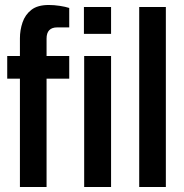

<svg xmlns="http://www.w3.org/2000/svg" viewBox="-20 -751 738 771"><path d="M60 0V-435H9V-526H60V-597Q60 -630 70.5 -661Q81 -692 106 -711.5Q131 -731 176 -731Q197 -731 220 -727.5Q243 -724 258 -719V-641H210Q167 -641 167 -596V-526H258V-435H167V0ZM318 0V-526H426V0ZM317 -615V-723H426V-615Z M539 0V-723H646V0Z"/></svg>

Font: Archivo Narrow SemiBold
Style: Regular
Weight: 600
Designer: Hector Gatti
Foundry: Omnibus-Type
Version: Version 3.002